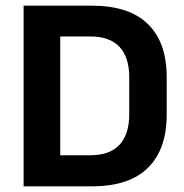

<svg xmlns="http://www.w3.org/2000/svg" viewBox="-20 -659 651 679"><path d="M155 0V-110H300Q368.5 -110 402.8 -147.2Q437 -184.5 437 -254V-386.5Q437 -456 402.8 -493Q368.5 -530 300 -530H154.5V-639H304.5Q436.5 -639 503 -574Q569.5 -509 569.5 -387V-253.5Q569.5 -131 503.2 -65.5Q437 0 304.5 0ZM63.5 0V-639H193V0Z"/></svg>

Font: Anek Bangla Medium SemiBold
Style: Regular
Weight: 600
Version: Version 1.003